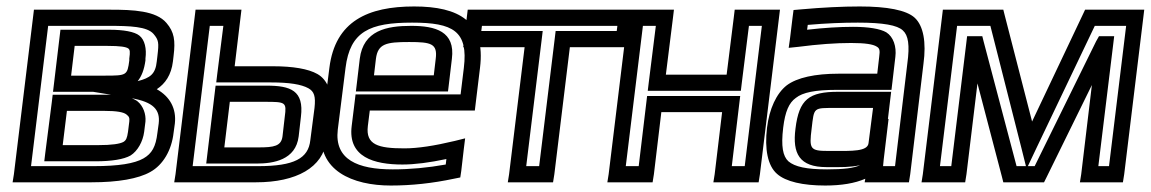

<svg xmlns="http://www.w3.org/2000/svg" viewBox="-20 -539 3560 594"><path d="M515 -349 517 -366C523 -414 519 -440 495 -468C463 -506 391 -509 322 -509H110H85L82 -484L23 0L19 25H44H263C345 25 408 14 445 -7C485 -29 511 -75 517 -128L521 -157C526 -203 506 -240 465 -263C491 -280 510 -307 515 -349ZM305 -305H200L211 -397H313C352 -397 370 -394 377 -389C382 -385 383 -379 380 -358V-352C374 -306 372 -305 305 -305ZM376 -131C373 -111 370 -105 362 -100C351 -94 327 -90 283 -90H174L187 -196H301C342 -196 362 -192 371 -185C380 -178 381 -174 380 -163L376 -131ZM426 -131 430 -163C432 -186 423 -211 406 -225C401 -229 395 -232 388 -235C454 -223 476 -200 471 -157L467 -128C462 -85 450 -64 424 -49C396 -33 347 -25 270 -25H76L129 -459H316C383 -459 435 -457 455 -434C471 -415 472 -407 467 -366L465 -349C461 -310 445 -298 406 -288C418 -303 426 -323 430 -352V-358C434 -388 428 -416 411 -429C396 -441 362 -447 319 -447H192H167L164 -422L147 -280L144 -255H169H268L323 -246C318 -246 312 -246 307 -246H168H143L140 -221L120 -65L117 -40H142H276C325 -40 363 -46 384 -58C406 -72 422 -101 426 -131Z M772 25C897 25 980 -21 990 -105L1003 -205C1008 -252 994 -292 962 -310C934 -326 886 -334 825 -334H706L724 -484L727 -509H702H610H585L582 -484L523 0L519 25H544H772ZM779 -25H576L629 -459H671L652 -309L649 -284H674H818C876 -284 912 -278 934 -266C952 -256 957 -241 953 -205L940 -105C934 -49 890 -25 779 -25ZM780 -83H674L691 -224H799C864 -224 867 -223 861 -178L854 -117C850 -87 828 -83 780 -83ZM774 -33C826 -33 895 -44 904 -117L911 -178C921 -259 879 -274 805 -274H672H647L644 -249L621 -58L618 -33H643H774Z M1261 -519C1119 -519 1017 -474 999 -329L975 -138C960 -11 1071 35 1189 35C1253 35 1318 28 1384 14L1404 10L1407 -10L1415 -79L1419 -111L1387 -103C1324 -88 1273 -80 1231 -80C1150 -80 1111 -91 1118 -149L1124 -197H1424H1449L1452 -222L1465 -329C1483 -473 1400 -519 1261 -519ZM1255 -469C1382 -469 1429 -443 1415 -329L1405 -247H1105H1080L1077 -222L1068 -149C1056 -53 1137 -30 1225 -30C1263 -30 1309 -36 1361 -47L1359 -30C1303 -20 1249 -15 1195 -15C1087 -15 1014 -45 1025 -138L1049 -329C1063 -442 1124 -469 1255 -469ZM1246 -409C1314 -409 1334 -404 1328 -357L1322 -306H1137L1143 -357C1149 -404 1175 -409 1246 -409ZM1252 -459C1176 -459 1104 -445 1093 -357L1084 -281L1081 -256H1106H1341H1366L1369 -281L1378 -357C1389 -442 1327 -459 1252 -459Z M1935 -418 1943 -484 1946 -509H1921H1452H1427L1424 -484L1416 -418L1413 -393H1438H1603L1555 0L1551 25H1576H1666H1691L1695 0L1743 -393H1907H1932L1935 -418ZM1888 -443H1724H1699L1696 -418L1648 -25H1608L1656 -418L1659 -443H1634H1469L1471 -459H1890L1888 -443Z M2331 0 2390 -484 2393 -509H2368H2278H2253L2250 -484L2228 -308H2040L2062 -484L2065 -509H2040H1950H1925L1922 -484L1863 0L1859 25H1884H1974H1999L2003 0L2026 -192H2214L2191 0L2187 25H2212H2302H2327L2331 0ZM2284 -25H2244L2267 -217L2270 -242H2245H2007H1982L1979 -217L1956 -25H1916L1969 -459H2009L1987 -283L1984 -258H2009H2247H2272L2275 -283L2297 -459H2337L2284 -25Z M2796 0 2837 -342C2846 -408 2837 -459 2810 -484C2784 -508 2724 -519 2640 -519C2586 -519 2525 -516 2458 -510L2435 -508L2432 -485L2424 -419L2420 -391L2449 -394C2511 -402 2565 -406 2613 -406C2657 -406 2681 -402 2692 -395C2701 -390 2703 -384 2700 -363L2694 -311H2574C2502 -311 2446 -299 2414 -275C2382 -250 2360 -202 2353 -144C2345 -78 2355 -26 2384 -1C2411 23 2464 35 2533 35C2583 35 2625 28 2657 14L2655 25H2680H2767H2792L2796 0ZM2491 -141C2499 -208 2495 -205 2567 -205H2681L2667 -96C2664 -70 2614 -72 2561 -72H2543C2486 -72 2483 -78 2491 -141ZM2441 -141C2431 -64 2453 -22 2537 -22H2555C2578 -22 2611 -21 2641 -28C2622 -19 2590 -15 2539 -15C2475 -15 2439 -23 2419 -40C2402 -56 2396 -86 2403 -144C2409 -194 2421 -221 2442 -236C2463 -253 2502 -261 2568 -261H2713H2738L2741 -286L2750 -363C2754 -395 2744 -425 2722 -439C2703 -450 2667 -456 2619 -456C2577 -456 2529 -453 2477 -447L2479 -462C2536 -467 2588 -469 2634 -469C2713 -469 2756 -461 2773 -445C2790 -430 2795 -400 2787 -342L2749 -25H2712L2714 -46L2729 -171H2727L2734 -230L2737 -255H2712H2573C2483 -255 2452 -232 2441 -141Z M3458 0 3517 -484 3520 -509H3495H3355H3337L3329 -492L3173 -163L3088 -493L3084 -509H3067H2922H2897L2894 -484L2835 0L2831 25H2856H2941H2966L2970 0L3004 -281L3080 9L3084 25H3101H3192H3210L3218 9L3358 -276L3325 0L3321 25H3346H3429H3454L3458 0ZM3154 -25H3125L3023 -411L3019 -427H3002H2997H2972L2969 -402L2923 -25H2888L2941 -459H3044L3140 -81L3154 -25ZM3411 -25H3378L3424 -402L3427 -427H3402H3397H3380L3371 -411L3181 -25H3160L3187 -82L3367 -459H3464L3411 -25Z"/></svg>

Font: Gamestation Display Outline
Style: Italic
Weight: 400
Designer: Jonas Hecksher
Foundry: Jonas Hecksher, Playtypeª, e-types AS
Version: Version 1.003